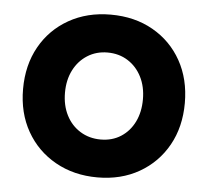

<svg xmlns="http://www.w3.org/2000/svg" viewBox="-43 -558 668 616"><g transform="rotate(5 290.5 -250.0)"><path d="M292 12Q216 12 156.5 -21.5Q97 -55 63.5 -114Q30 -173 30 -250Q30 -327 63 -386Q96 -445 155 -478.5Q214 -512 290 -512Q367 -512 426 -478.5Q485 -445 518 -386Q551 -327 551 -250Q551 -173 518 -114Q485 -55 426.5 -21.5Q368 12 292 12ZM292 -110Q329 -110 357 -128Q385 -146 400.5 -177.5Q416 -209 416 -250Q416 -291 400 -322.5Q384 -354 355.5 -372Q327 -390 290 -390Q254 -390 225.5 -372Q197 -354 181 -322.5Q165 -291 165 -250Q165 -209 181 -177.5Q197 -146 226 -128Q255 -110 292 -110Z"/></g></svg>

Font: Figtree
Style: Bold
Weight: 700
Designer: Erik Kennedy
Foundry: Erik Kennedy
Version: Version 2.001;gftools[0.9.30]